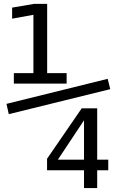

<svg xmlns="http://www.w3.org/2000/svg" viewBox="-20 -830 642 982"><path d="M50.8 -456.1H150.9V-754.4L42 -734.4V-791L153.8 -810.1H221.2V-456.1H320.8V-402.3H50.8ZM13.2 -298.8 530.8 -426.8 543.9 -374 24.9 -246.1ZM409.7 41H220.7V-18.1L397.9 -275.9H477.1V-13.2H533.7V41H477.1V131.8H409.7ZM409.7 -13.2V-214.8L275.9 -13.2Z"/></svg>

Font: Hack
Style: Regular
Weight: 400
Monospace: yes
Designer: Christopher Simpkins
Foundry: Christopher Simpkins
Version: Version 2.019; ttfautohint (v1.4.1) -l 4 -r 80 -G 350 -x 0 -